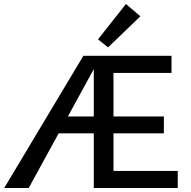

<svg xmlns="http://www.w3.org/2000/svg" viewBox="-20 -936 951 956"><path d="M679 -855 518 -700 468 -740 607 -916ZM545 -85H865V0H447V-272H272L123 0H1L395 -658H834V-573H545V-356H796V-272H545ZM318 -356H447V-592Z"/></svg>

Font: EauTestText Semibold
Style: Regular
Weight: 600
Designer: Christian Thalmann (Catharsis Fonts)
Version: Version 0.001;PS 000.001;hotconv 1.0.88;makeotf.lib2.5.64775